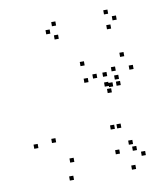

<svg xmlns="http://www.w3.org/2000/svg" viewBox="-85 -817 790 910"><g transform="rotate(-10 310.0 -362.0)"><path d="M430.3 -182.8V-202.8H410.3V-182.8ZM461.2 -182.8V-202.8H441.2V-182.8ZM493.7 -382.3V-402.3H473.7V-382.3ZM457.3 -382.3V-402.3H437.3V-382.3ZM213.8 -61.8V-81.8H193.8V-61.8ZM145 -168.2V-188.2H125V-168.2ZM345.7 -422.5V-442.5H325.7V-422.5ZM437.8 -388V-408H417.8V-388ZM437.8 -435.3V-455.3H417.8V-435.3ZM389.8 -435.3V-455.3H369.8V-435.3ZM446.2 -355.5V-375.5H426.2V-355.5ZM490.5 -412.5V-432.5H470.5V-412.5ZM341.3 -503.7V-523.7H321.3V-503.7ZM57.5 -156V-176H37.5V-156ZM197.5 21.7V1.7H177.5V21.7ZM553.2 -34.7V-54.7H533.2V-34.7ZM502.5 -97V-117H482.5V-97ZM516 -65.5V-85.5H496V-65.5ZM566.7 -446.8V-466.8H546.7V-446.8ZM533.7 -514.2V-534.2H513.7V-514.2ZM482.2 -453.7V-473.7H462.2V-453.7ZM433.7 -63V-83H413.7V-63ZM496.3 22V2H476.3V22ZM495.2 -653.8V-673.8H475.2V-653.8ZM528.5 -691V-711H508.5V-691ZM493.5 -725.7V-745.7H473.5V-725.7ZM240.8 -713.3V-733.3H220.8V-713.3ZM207.5 -680.3V-700.3H187.5V-680.3ZM242.5 -649.3V-669.3H222.5V-649.3Z"/></g></svg>

Font: Monaspace Radon Dots Var
Style: Regular
Weight: 400
Designer: Riley Cran and the Lettermatic Team
Version: Version 1.100 (Monaspace Radon Dots)